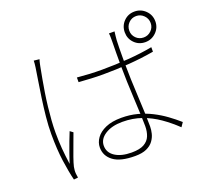

<svg xmlns="http://www.w3.org/2000/svg" viewBox="-142 -993 1284 1198"><g transform="rotate(-20 500.0 -394.0)"><path d="M387 -558Q429 -554 468.5 -552Q508 -550 551 -550Q640 -550 727.5 -556.5Q815 -563 888 -577V-547Q807 -533 720.5 -526.5Q634 -520 548 -520Q506 -520 468.5 -522Q431 -524 387 -527ZM706 -748Q704 -732 702.5 -719Q701 -706 700 -692Q699 -672 698.5 -643.5Q698 -615 698 -585Q698 -555 698 -532Q698 -486 700 -431Q702 -376 705 -319Q708 -262 710 -209.5Q712 -157 712 -115Q712 -93 706 -68.5Q700 -44 684 -22Q668 0 638.5 13.5Q609 27 562 27Q465 27 418.5 -7.5Q372 -42 372 -98Q372 -131 393 -160.5Q414 -190 456 -208.5Q498 -227 561 -227Q617 -227 666 -214Q715 -201 758.5 -179Q802 -157 840.5 -129Q879 -101 913 -71L894 -43Q847 -88 796 -123.5Q745 -159 686.5 -180Q628 -201 558 -201Q488 -201 443.5 -172.5Q399 -144 399 -100Q399 -54 440 -27.5Q481 -1 549 -1Q603 -1 632 -17.5Q661 -34 672.5 -62.5Q684 -91 684 -128Q684 -156 682 -205Q680 -254 677 -312Q674 -370 672 -427.5Q670 -485 670 -530Q670 -576 670 -618.5Q670 -661 671 -691Q671 -705 671 -720.5Q671 -736 669 -748ZM207 -745Q205 -739 203 -732Q201 -725 199.5 -717Q198 -709 196 -700Q189 -664 181.5 -622.5Q174 -581 167 -536.5Q160 -492 155 -447.5Q150 -403 147 -360.5Q144 -318 144 -281Q144 -223 148 -174.5Q152 -126 160 -67Q169 -95 181.5 -130.5Q194 -166 207 -200.5Q220 -235 230 -259L250 -244Q240 -216 225 -176.5Q210 -137 197 -100Q184 -63 179 -41Q177 -31 176 -19Q175 -7 176 3Q177 10 178 18Q179 26 180 31L152 34Q138 -22 127 -100.5Q116 -179 116 -280Q116 -334 122 -394Q128 -454 136.5 -512.5Q145 -571 153 -621Q161 -671 166 -704Q168 -718 169 -729Q170 -740 170 -749ZM794 -720Q794 -691 814.5 -670.5Q835 -650 865 -650Q894 -650 915 -670.5Q936 -691 936 -720Q936 -750 915 -771Q894 -792 865 -792Q835 -792 814.5 -771Q794 -750 794 -720ZM764 -720Q764 -763 793 -792.5Q822 -822 865 -822Q907 -822 937 -792.5Q967 -763 967 -720Q967 -678 937 -648.5Q907 -619 865 -619Q822 -619 793 -648.5Q764 -678 764 -720Z"/></g></svg>

Font: Shanggu Sans SC VF
Style: Regular
Weight: 250
Designer: GuiWonder
Version: Version 1.021